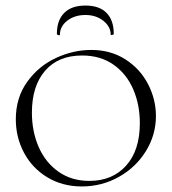

<svg xmlns="http://www.w3.org/2000/svg" viewBox="-20 -660 619 692"><path d="M37 -230Q37 -308 78 -365Q119 -422 181.5 -451Q244 -480 309 -480Q379 -480 432 -446Q485 -412 513.5 -357Q542 -302 542 -242Q542 -174 506 -115.5Q470 -57 408.5 -22.5Q347 12 275 12Q205 12 150.5 -21Q96 -54 66.5 -109.5Q37 -165 37 -230ZM484 -216Q484 -283 460 -338.5Q436 -394 389 -427Q342 -460 276 -460Q190 -460 142.5 -405Q95 -350 95 -254Q95 -186 119.5 -130Q144 -74 191 -41Q238 -8 302 -8Q385 -8 434.5 -63Q484 -118 484 -216ZM193 -533Q190 -533 187.5 -534.5Q185 -536 185 -538Q185 -587 211.5 -613.5Q238 -640 288 -640Q338 -640 364 -613.5Q390 -587 390 -538Q390 -535 384.5 -534Q379 -533 379 -535Q379 -564 352.5 -585Q326 -606 288 -606Q249 -606 222.5 -585.5Q196 -565 196 -535Q196 -533 193 -533Z"/></svg>

Font: Cormorant Unicase Light
Style: Regular
Weight: 300
Designer: Christian Thalmann (Catharsis Fonts)
Foundry: Catharsis Fonts
Version: Version 4.000